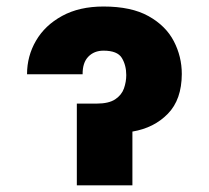

<svg xmlns="http://www.w3.org/2000/svg" viewBox="-20 -558 629 578"><path d="M61.4 -334.5Q61.4 -389.2 88.4 -435.5Q115.4 -481.9 167.1 -510.1Q218.8 -538.4 291.5 -538.4Q375.4 -538.4 427.2 -509.4Q479 -480.5 503.2 -434.1Q527.3 -387.8 527.3 -335.2Q527 -258.2 485.4 -215.6Q443.9 -172.9 378.6 -161.9V0H211.3V-246.1H270.6Q307.5 -246.1 326.9 -259.1Q346.2 -272 353.2 -291.9Q360.1 -311.8 360.1 -332Q360.1 -361.5 346.8 -383.5Q333.5 -405.5 291.5 -405.5Q263.5 -405.5 245.9 -387.4Q228.3 -369.3 228.7 -334.5Z"/></svg>

Font: Inter UI Extra Bold
Style: Regular
Weight: 800
Designer: Rasmus Andersson
Foundry: rsms
Version: 3.2;8d6f07862